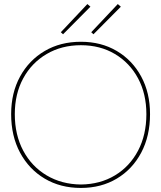

<svg xmlns="http://www.w3.org/2000/svg" viewBox="-20 -910 795 947"><path d="M379 17Q278 17 200.5 -29Q123 -75 79 -157Q35 -239 35 -347Q35 -452 79 -532.5Q123 -613 200.5 -658.5Q278 -704 379 -704Q479 -704 556 -658.5Q633 -613 676.5 -532.5Q720 -452 720 -347Q720 -239 676.5 -157Q633 -75 556 -29Q479 17 379 17ZM379 0Q474 -1 547 -45Q620 -89 661 -167Q702 -245 702 -347Q702 -447 661 -523.5Q620 -600 547 -643.5Q474 -687 379 -687Q284 -687 210 -643.5Q136 -600 94.5 -523.5Q53 -447 53 -347Q53 -245 94.5 -167Q136 -89 210 -45Q284 -1 379 0ZM291 -741 280 -751 411 -890 426 -877ZM441 -741 430 -751 561 -890 576 -877Z"/></svg>

Font: Grandiflora One
Style: Regular
Weight: 400
Designer: Haesung Cho
Foundry: JAMO
Version: Version 1.000; ttfautohint (v1.8.4.7-5d5b);gftools[0.9.28]